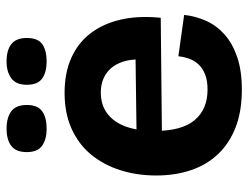

<svg xmlns="http://www.w3.org/2000/svg" viewBox="-108 -652 774 599"><g transform="rotate(-90 279.5 -353.0)"><path d="M299 14Q231 14 181 -5.5Q131 -25 97.5 -60.5Q64 -96 47.5 -145Q31 -194 31 -253Q31 -313 47.5 -365Q64 -417 96 -456Q128 -495 176.5 -517Q225 -539 289 -539Q351 -539 398 -518Q445 -497 475 -457.5Q505 -418 517.5 -363Q530 -308 523 -239L123 -235V-314L428 -318L391 -275Q397 -325 385.5 -358.5Q374 -392 349 -409Q324 -426 290 -426Q251 -426 224 -405.5Q197 -385 183.5 -347.5Q170 -310 170 -257Q170 -173 204 -133Q238 -93 299 -93Q327 -93 346 -100.5Q365 -108 377 -120.5Q389 -133 395 -149.5Q401 -166 403 -184L532 -166Q528 -130 513.5 -97.5Q499 -65 471 -40Q443 -15 400.5 -0.5Q358 14 299 14ZM387 -595Q353 -595 333.5 -609Q314 -623 314 -657Q314 -690 334 -705Q354 -720 387 -720Q422 -720 441 -705Q460 -690 460 -657Q460 -622 440.5 -608.5Q421 -595 387 -595ZM177 -595Q144 -595 124 -609Q104 -623 104 -657Q104 -691 123.5 -705.5Q143 -720 177 -720Q211 -720 231 -705.5Q251 -691 251 -657Q251 -623 231.5 -609Q212 -595 177 -595Z"/></g></svg>

Font: Bricolage Grotesque 28pt
Style: Bold
Weight: 700
Designer: Mathieu Triay
Foundry: Atelier Triay
Version: Version 1.000;gftools[0.9.30]